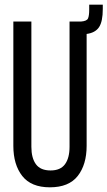

<svg xmlns="http://www.w3.org/2000/svg" viewBox="-20 -792 459 820"><path d="M114 -165V-700H37V-169C37 -115.7 49.7 -72.8 75 -40.5C100.3 -8.2 139.7 8 193 8C247 8 286.7 -8.2 312 -40.5C337.3 -72.8 350 -115.7 350 -169V-647C374.7 -650.3 392.3 -660 403 -676C413.7 -692 419 -718 419 -754V-772H361V-751C361 -733.7 359.3 -721.2 356 -713.5C352.7 -705.8 342.7 -701.3 326 -700H277V-165C277 -133 270.5 -108.2 257.5 -90.5C244.5 -72.8 224 -64 196 -64C167.3 -64 146.5 -72.8 133.5 -90.5C120.5 -108.2 114 -133 114 -165Z"/></svg>

Font: SVN-Bebas Neue
Style: Regular
Weight: 400
Designer: Ryoichi Tsunekawa
Foundry: Ryoichi Tsunekawa
Version: Version 001.003